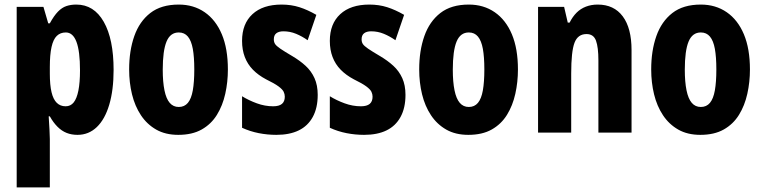

<svg xmlns="http://www.w3.org/2000/svg" viewBox="-20 -580 3336 840"><path d="M314 -560Q391 -560 434 -484.5Q477 -409 477 -274Q477 -186 458 -122Q439 -58 403.5 -24Q368 10 319 10Q293 10 271.5 1.5Q250 -7 231.5 -25.5Q213 -44 198 -71H193Q195 -38 196.5 -13Q198 12 198 28V240H53V-550H170L191 -478H198Q216 -511 233.5 -529Q251 -547 270.5 -553.5Q290 -560 314 -560ZM268 -438Q244 -438 228.5 -423Q213 -408 205.5 -374.5Q198 -341 198 -287V-258Q198 -208 205.5 -176.5Q213 -145 228.5 -130Q244 -115 267 -115Q289 -115 302.5 -132Q316 -149 323 -184Q330 -219 330 -272Q330 -356 314.5 -397Q299 -438 268 -438Z M977 -276Q977 -221 965.5 -169.5Q954 -118 929 -77.5Q904 -37 862.5 -13.5Q821 10 760 10Q704 10 663.5 -13Q623 -36 596.5 -76Q570 -116 557.5 -167.5Q545 -219 545 -276Q545 -358 567.5 -422Q590 -486 637.5 -523Q685 -560 762 -560Q827 -560 875.5 -526.5Q924 -493 950.5 -430Q977 -367 977 -276ZM692 -275Q692 -222 699.5 -185Q707 -148 722.5 -130Q738 -112 762 -112Q787 -112 802 -130Q817 -148 823.5 -184.5Q830 -221 830 -276Q830 -331 823.5 -366.5Q817 -402 802 -420Q787 -438 762 -438Q725 -438 708.5 -398Q692 -358 692 -275Z M1370 -165Q1370 -108 1348.5 -68.5Q1327 -29 1287 -9.5Q1247 10 1189 10Q1150 10 1112 2.5Q1074 -5 1039 -21V-159Q1068 -141 1103.5 -128Q1139 -115 1175 -115Q1201 -115 1213.5 -125.5Q1226 -136 1226 -157Q1226 -168 1221 -178.5Q1216 -189 1198.5 -202Q1181 -215 1144 -233Q1110 -251 1086.5 -275Q1063 -299 1051 -330.5Q1039 -362 1039 -401Q1039 -476 1084.5 -518Q1130 -560 1212 -560Q1254 -560 1290 -548.5Q1326 -537 1364 -515L1326 -404Q1302 -421 1275.5 -432Q1249 -443 1220 -443Q1200 -443 1189 -434.5Q1178 -426 1178 -408Q1178 -396 1183.5 -387.5Q1189 -379 1206.5 -367Q1224 -355 1258 -335Q1292 -315 1317 -292Q1342 -269 1356 -238Q1370 -207 1370 -165Z M1754 -165Q1754 -108 1732.5 -68.5Q1711 -29 1671 -9.5Q1631 10 1573 10Q1534 10 1496 2.5Q1458 -5 1423 -21V-159Q1452 -141 1487.5 -128Q1523 -115 1559 -115Q1585 -115 1597.5 -125.5Q1610 -136 1610 -157Q1610 -168 1605 -178.5Q1600 -189 1582.5 -202Q1565 -215 1528 -233Q1494 -251 1470.5 -275Q1447 -299 1435 -330.5Q1423 -362 1423 -401Q1423 -476 1468.5 -518Q1514 -560 1596 -560Q1638 -560 1674 -548.5Q1710 -537 1748 -515L1710 -404Q1686 -421 1659.5 -432Q1633 -443 1604 -443Q1584 -443 1573 -434.5Q1562 -426 1562 -408Q1562 -396 1567.5 -387.5Q1573 -379 1590.5 -367Q1608 -355 1642 -335Q1676 -315 1701 -292Q1726 -269 1740 -238Q1754 -207 1754 -165Z M2246 -276Q2246 -221 2234.5 -169.5Q2223 -118 2198 -77.5Q2173 -37 2131.5 -13.5Q2090 10 2029 10Q1973 10 1932.5 -13Q1892 -36 1865.5 -76Q1839 -116 1826.5 -167.5Q1814 -219 1814 -276Q1814 -358 1836.5 -422Q1859 -486 1906.5 -523Q1954 -560 2031 -560Q2096 -560 2144.5 -526.5Q2193 -493 2219.5 -430Q2246 -367 2246 -276ZM1961 -275Q1961 -222 1968.5 -185Q1976 -148 1991.5 -130Q2007 -112 2031 -112Q2056 -112 2071 -130Q2086 -148 2092.5 -184.5Q2099 -221 2099 -276Q2099 -331 2092.5 -366.5Q2086 -402 2071 -420Q2056 -438 2031 -438Q1994 -438 1977.5 -398Q1961 -358 1961 -275Z M2595 -560Q2666 -560 2704.5 -508.5Q2743 -457 2743 -361V0H2598V-316Q2598 -373 2587.5 -402Q2577 -431 2546 -431Q2508 -431 2493.5 -393Q2479 -355 2479 -258V0H2334V-550H2448L2464 -481H2472Q2485 -507 2502.5 -524.5Q2520 -542 2543.5 -551Q2567 -560 2595 -560Z M3261 -276Q3261 -221 3249.5 -169.5Q3238 -118 3213 -77.5Q3188 -37 3146.5 -13.5Q3105 10 3044 10Q2988 10 2947.5 -13Q2907 -36 2880.5 -76Q2854 -116 2841.5 -167.5Q2829 -219 2829 -276Q2829 -358 2851.5 -422Q2874 -486 2921.5 -523Q2969 -560 3046 -560Q3111 -560 3159.5 -526.5Q3208 -493 3234.5 -430Q3261 -367 3261 -276ZM2976 -275Q2976 -222 2983.5 -185Q2991 -148 3006.5 -130Q3022 -112 3046 -112Q3071 -112 3086 -130Q3101 -148 3107.5 -184.5Q3114 -221 3114 -276Q3114 -331 3107.5 -366.5Q3101 -402 3086 -420Q3071 -438 3046 -438Q3009 -438 2992.5 -398Q2976 -358 2976 -275Z"/></svg>

Font: Noto Sans Khmer ExtraCondensed ExtraBold
Style: Regular
Weight: 800
Width: 2
Designer: Danh Hong and the Monotype Design Team
Foundry: Monotype Imaging Inc.
Version: Version 2.004